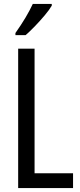

<svg xmlns="http://www.w3.org/2000/svg" viewBox="-20 -963 411 983"><path d="M73 0V-714H157V-76H354V0ZM245 -934Q233 -913 209 -884.5Q185 -856 158.5 -828.5Q132 -801 111 -783H59V-794Q117 -876 148 -943H245Z"/></svg>

Font: Noto Sans Sinhala UI ExtraCondensed
Style: Regular
Weight: 400
Width: 2
Designer: Jelle Bosma - Monotype Design Team
Foundry: Monotype Imaging Inc.
Version: Version 2.006; ttfautohint (v1.8.4.7-5d5b)